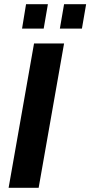

<svg xmlns="http://www.w3.org/2000/svg" viewBox="-20 -894 430 914"><path d="M21 0 142 -687H285L164 0ZM85 -758 104 -874H208L188 -758ZM265 -758 285 -874H390L370 -758Z"/></svg>

Font: Archivo SemiCondensed
Style: Bold Italic
Weight: 700
Width: 4
Italic angle: -10°
Designer: Hector Gatti
Foundry: Omnibus-Type
Version: Version 2.001